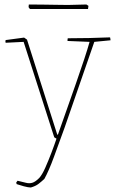

<svg xmlns="http://www.w3.org/2000/svg" viewBox="-20 -621 515 853"><path d="M54 197 52 190 58 182Q80 187 95 191Q110 195 123.5 191Q137 187 154 170Q167 156 181 124.5Q195 93 208.5 57.5Q222 22 231 -5L221 -11L85 -435L5 -431Q3 -437 5 -443L87 -454L100 -445L234 -24L237 -22Q255 -73 276 -132.5Q297 -192 317.5 -250.5Q338 -309 354 -357.5Q370 -406 378 -435L280 -439Q280 -441 280 -444.5Q280 -448 281 -451Q331 -451 375.5 -452Q420 -453 469 -455Q471 -447 471 -442L399 -435Q366 -340 333 -244.5Q300 -149 267 -54Q242 15 219.5 76.5Q197 138 177 174Q164 186 151 196Q138 206 117 212Q106 212 85.5 206.5Q65 201 54 197ZM113 -581 107 -589 108 -601Q134 -601 170.5 -600.5Q207 -600 239 -599.5Q271 -599 283 -599L364 -601L373 -595L371 -581Z"/></svg>

Font: Labrada Thin
Style: Regular
Weight: 100
Designer: Mercedes Jáuregui
Foundry: Omnibus-Type Team
Version: Version 1.000; ttfautohint (v1.8.4.7-5d5b)